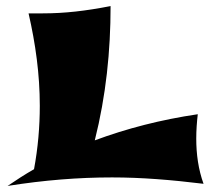

<svg xmlns="http://www.w3.org/2000/svg" viewBox="-20 -602 690 632"><path d="M650 3C633 -44 626 -94 626 -146C626 -173 628 -200 631 -226C509 -208 397 -179 292 -140C329 -287 344 -434 344 -582C262 -566 193 -558 121 -558H74C97 -458 111 -357 111 -254C111 -185 105 -115 92 -45C62 -28 33 -9 5 10C125 -9 238 -18 349 -18C446 -18 543 -10 650 3Z"/></svg>

Font: Shojumaru
Style: Regular
Weight: 400
Designer: Astigmatic (AOETI)
Foundry: Astigmatic (AOETI)
Version: Version 1.000